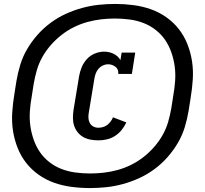

<svg xmlns="http://www.w3.org/2000/svg" viewBox="-20 -827 1040 974"><path d="M480 -115Q460 -115 440 -118.5Q420 -122 403 -131.5Q386 -141 374 -156Q362 -171 356 -189.5Q350 -208 350 -228.5Q350 -249 353 -269L381 -439Q385 -463 394.5 -486Q404 -509 421 -527.5Q438 -546 461.5 -555.5Q485 -565 508 -565Q534 -565 556.5 -554Q579 -543 591 -522L597 -560H666L649 -452H580Q581 -463 577.5 -472.5Q574 -482 566 -488Q558 -494 548.5 -497.5Q539 -501 528 -501Q515 -501 502 -495Q489 -489 480 -478.5Q471 -468 466 -455Q461 -442 459 -429L431 -259Q428 -244 428.5 -230Q429 -216 435 -204Q441 -192 453 -185.5Q465 -179 479 -179Q491 -179 503 -182.5Q515 -186 524.5 -193.5Q534 -201 541.5 -211Q549 -221 553 -232L621 -206Q611 -185 597 -167.5Q583 -150 563.5 -137.5Q544 -125 522.5 -120Q501 -115 480 -115ZM436 127Q389 127 343 121Q297 115 254.5 100Q212 85 175.5 59Q139 33 112.5 -1Q86 -35 69.5 -76.5Q53 -118 46 -163Q39 -208 42 -255.5Q45 -303 53 -350L63 -414Q70 -456 82.5 -497.5Q95 -539 117.5 -577.5Q140 -616 170 -650Q200 -684 236.5 -711Q273 -738 313.5 -756.5Q354 -775 396 -786.5Q438 -798 480 -802.5Q522 -807 564 -807Q611 -807 657 -801Q703 -795 745.5 -780Q788 -765 824.5 -739Q861 -713 887.5 -679Q914 -645 930.5 -603.5Q947 -562 954 -517Q961 -472 958 -424.5Q955 -377 947 -330L937 -266Q930 -224 917.5 -182.5Q905 -141 882.5 -102.5Q860 -64 830 -30Q800 4 763.5 31Q727 58 686.5 76.5Q646 95 604 106.5Q562 118 520 122.5Q478 127 436 127ZM437 53Q472 53 506.5 49Q541 45 576 35.5Q611 26 644.5 9.5Q678 -7 707.5 -30Q737 -53 762 -81.5Q787 -110 805 -142Q823 -174 833 -208.5Q843 -243 849 -278L859 -342Q866 -380 868.5 -418Q871 -456 866 -492Q861 -528 849 -562Q837 -596 817.5 -624.5Q798 -653 770 -675Q742 -697 708.5 -710Q675 -723 638 -728Q601 -733 563 -733Q528 -733 493.5 -729Q459 -725 424 -715.5Q389 -706 355.5 -689.5Q322 -673 292.5 -650Q263 -627 238 -598.5Q213 -570 195 -538Q177 -506 167 -471.5Q157 -437 151 -402L141 -338Q134 -300 131.5 -262Q129 -224 134 -188Q139 -152 151 -118Q163 -84 182.5 -55.5Q202 -27 230 -5Q258 17 291.5 30Q325 43 362 48Q399 53 437 53Z"/></svg>

Font: Iosevka Etoile Heavy
Style: Italic
Weight: 900
Italic angle: -9°
Designer: Belleve Invis
Foundry: Belleve Invis
Version: Version 22.1.2; ttfautohint (v1.8.4)